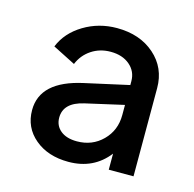

<svg xmlns="http://www.w3.org/2000/svg" viewBox="-69 -822 538 532"><g transform="rotate(15 200.5 -555.5)"><path d="M205 -752Q271 -752 313 -715Q355 -678 355 -620V-367H284V-413Q242 -359 170 -359Q111 -359 73.5 -390.5Q36 -422 36 -472Q36 -555 155 -581L281 -609V-620Q281 -648 260 -666Q239 -684 205 -684Q174 -684 150 -668Q126 -652 115 -625L50 -658Q67 -700 110 -726Q153 -752 205 -752ZM178 -420Q222 -420 251.5 -449.5Q281 -479 281 -523V-552L171 -527Q114 -514 114 -471Q114 -448 131 -434Q148 -420 178 -420Z"/></g></svg>

Font: Plus Jakarta Display
Style: Regular
Weight: 400
Designer: Gumpita Rahayu
Foundry: Tokotype Studio
Version: Version 1.000;hotconv 1.0.109;makeotfexe 2.5.65596